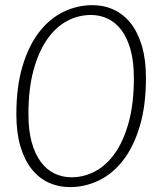

<svg xmlns="http://www.w3.org/2000/svg" viewBox="-20 -736 620 763"><path d="M347 -715.5Q393 -715.5 432 -697.5Q471 -679.5 499.5 -643.5Q528 -607.5 544 -553.2Q560 -499 560 -426.5Q560 -316 535.5 -234.5Q511 -153 469.5 -99.2Q428 -45.5 373.2 -19Q318.5 7.5 258 7.5Q212 7.5 173 -10.5Q134 -28.5 105.5 -64.5Q77 -100.5 61 -154.8Q45 -209 45 -281.5Q45 -391.5 69.5 -473.2Q94 -555 135.8 -608.8Q177.5 -662.5 232.2 -689Q287 -715.5 347 -715.5ZM264 -31.5Q313.5 -31.5 358.2 -55.2Q403 -79 437.2 -127.8Q471.5 -176.5 491.8 -250.8Q512 -325 512 -426Q512 -491 498.8 -538.5Q485.5 -586 462.5 -616.5Q439.5 -647 408.2 -661.8Q377 -676.5 341.5 -676.5Q292 -676.5 247 -652.8Q202 -629 167.8 -580.2Q133.5 -531.5 113.2 -457.2Q93 -383 93 -282.5Q93 -217 106.2 -169.8Q119.5 -122.5 142.8 -91.8Q166 -61 197.2 -46.2Q228.5 -31.5 264 -31.5Z"/></svg>

Font: Lato TR Light
Style: Italic
Weight: 300
Italic angle: -12°
Designer: Lukasz Dziedzic
Foundry: Lukasz Dziedzic
Version: Version 1.104 2013